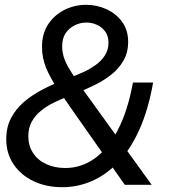

<svg xmlns="http://www.w3.org/2000/svg" viewBox="-20 -770 710 800"><path d="M240 10Q173 10 120 -15Q67 -40 36.5 -85.5Q6 -131 6 -190Q6 -240 26 -278Q46 -316 79 -344.5Q112 -373 153.5 -395Q195 -417 237 -433L291 -454Q309 -461 332.5 -472Q356 -483 379 -499.5Q402 -516 417 -539Q432 -562 432 -592Q432 -620 418.5 -638.5Q405 -657 384 -666.5Q363 -676 340 -676Q315 -676 292 -665Q269 -654 254 -632.5Q239 -611 239 -577Q239 -533 265.5 -488.5Q292 -444 332 -388L612 0H500L283 -309Q247 -360 218 -403Q189 -446 172 -487.5Q155 -529 155 -574Q155 -631 181.5 -670Q208 -709 250 -729.5Q292 -750 339 -750Q383 -750 423 -732Q463 -714 488.5 -679.5Q514 -645 514 -595Q514 -552 495 -518.5Q476 -485 445.5 -460.5Q415 -436 380 -418.5Q345 -401 313 -388L260 -367Q230 -355 201.5 -341Q173 -327 149.5 -307.5Q126 -288 112 -262.5Q98 -237 98 -202Q98 -163 117.5 -133Q137 -103 172 -86.5Q207 -70 252 -70Q318 -70 373.5 -109Q429 -148 470.5 -227.5Q512 -307 534 -426H618Q598 -313 561 -230.5Q524 -148 473.5 -95Q423 -42 363.5 -16Q304 10 240 10Z"/></svg>

Font: Be Vietnam Pro Variable Thin
Style: Italic
Weight: 100
Italic angle: -12°
Designer: Lam Bao, Tony Le, Vietanh Nguyen
Foundry: Yellow Type Foundry
Version: Version 1.002